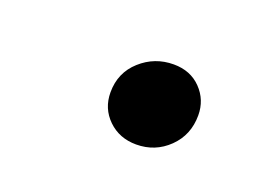

<svg xmlns="http://www.w3.org/2000/svg" viewBox="-37 -427 351 257"><g transform="rotate(20 138.0 -299.0)"><path d="M167 -240Q143 -240 127 -255.5Q111 -271 111 -294Q111 -322 131 -340Q151 -358 178 -358Q202 -358 217 -342.5Q232 -327 232 -305Q232 -277 213 -258.5Q194 -240 167 -240Z"/></g></svg>

Font: Lisu Bosa Light
Style: Italic
Weight: 300
Italic angle: -19°
Designer: David Morse, Annie Olsen, Victor Gaultney, Frank Grießhammer (Latin)
Foundry: SIL International
Version: Version 2.000